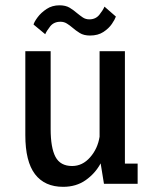

<svg xmlns="http://www.w3.org/2000/svg" viewBox="-20 -693 590 724"><path d="M218 11.5Q148.5 11.5 112 -36.2Q75.5 -84 75.5 -183.5V-500H171V-206.5Q171 -136 189.2 -101.5Q207.5 -67 252 -67Q291 -67 319.8 -99.8Q348.5 -132.5 355.5 -177.5V-500H451V-76H499V0H372L359.5 -77Q339 -39 303.2 -13.8Q267.5 11.5 218 11.5ZM319.5 -559Q296 -559 280.8 -568.5Q265.5 -578 253.5 -588.5Q243 -597.5 232.2 -604.2Q221.5 -611 208 -611Q183 -611 169.2 -593.5Q155.5 -576 150.5 -564L106.5 -600.5Q109 -610.5 121.8 -627.8Q134.5 -645 155.5 -659Q176.5 -673 204.5 -673Q227.5 -673 242.8 -663.8Q258 -654.5 270.5 -643.5Q281.5 -634.5 292.2 -627.2Q303 -620 317 -620Q341 -620 355 -637.8Q369 -655.5 374 -668L417 -630.5Q413.5 -620 402 -603Q390.5 -586 370 -572.5Q349.5 -559 319.5 -559Z"/></svg>

Font: Trispace SemiCondensed
Style: Regular
Weight: 400
Width: 4
Designer: Tyler Finck
Foundry: Etcetera Type Company
Version: Version 1.210; ttfautohint (v1.8.3)